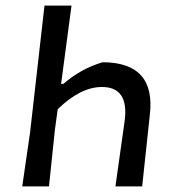

<svg xmlns="http://www.w3.org/2000/svg" viewBox="-20 -662 604 682"><path d="M59 0 87 -193 138 -642H234L197 -364H205Q269 -419 345 -441Q535 -440 512 -252L485 0H390L423 -234Q438 -353 342 -353Q266 -353 185 -274L175 -201L154 0Z"/></svg>

Font: Alegreya Sans Medium
Style: Italic
Weight: 500
Italic angle: -7°
Designer: Juan Pablo del Peral
Foundry: Huerta Tipografica
Version: Version 2.007